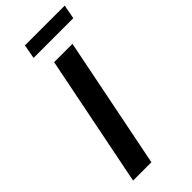

<svg xmlns="http://www.w3.org/2000/svg" viewBox="-272 -913 963 963"><g transform="rotate(-45 209.5 -431.5)"><path d="M41 0 181 -700H311L171 0ZM123 -788 137 -863H419L405 -788Z"/></g></svg>

Font: Montserrat SemiBold
Style: Italic
Weight: 600
Italic angle: -11.3°
Designer: Julieta Ulanovsky
Foundry: Julieta Ulanovsky
Version: Version 9.000; ttfautohint (v1.8.4.7-5d5b)